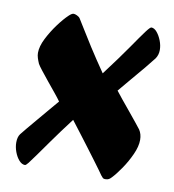

<svg xmlns="http://www.w3.org/2000/svg" viewBox="-66 -583 593 655"><g transform="rotate(10 230.0 -255.5)"><path d="M63 13Q52.2 13 42.4 2Q32.6 -9.1 26.6 -25.5Q20.6 -41.9 20.6 -57.9Q20.6 -76.7 28.6 -87.5Q34.9 -95.8 48.1 -111.5Q61.3 -127.2 78 -147Q94.7 -166.8 111.1 -186.2Q127.5 -205.6 140.2 -220.5Q133.3 -230.4 119.8 -246.9Q106.3 -263.3 91.8 -281.1Q77.3 -298.9 65.7 -313.7Q54.1 -328.5 50.4 -335.2Q46.2 -344.7 43.3 -353.9Q40.4 -363.2 40.4 -371.7Q40.4 -394.1 54.4 -421.8Q68.4 -449.4 87.1 -474.7Q105.8 -499.9 121.4 -514.5Q131.4 -524 137.4 -524Q141.9 -524 149.3 -520.6Q156.7 -517.2 160 -512.2Q162.9 -508 177.5 -483.9Q192 -459.8 215.7 -422.7Q239.4 -385.7 270.1 -341.1Q318.7 -405.5 346.5 -445.9Q374.3 -486.3 388.3 -505.2Q402.3 -524 406.6 -524Q416.6 -524 426 -513Q435.4 -501.9 441.8 -485.5Q448.2 -469.1 448.2 -453.1Q448.2 -436 439 -422.7Q429 -409.5 409.6 -386.1Q390.1 -362.6 368.5 -337.4Q347 -312.1 330.3 -291.9Q337.5 -282.3 351.7 -265Q366 -247.7 381.3 -229.1Q396.6 -210.6 409.1 -195Q421.5 -179.5 425.7 -174Q430.3 -167 432.8 -158.4Q435.3 -149.7 435.3 -139.4Q435.3 -116.8 422.7 -89Q410.1 -61.1 393 -36.1Q375.9 -11.1 362.3 3Q358.3 7.5 353.6 10.3Q348.8 13 340.8 13Q335.3 13 332.6 10.4Q330 7.7 325.5 2.2Q323 -1.5 314.3 -13.7Q305.6 -25.8 292 -43.9Q278.4 -61.9 262.6 -83.1Q246.8 -104.3 230 -126.1Q213.2 -147.8 198.4 -167.3Q160.8 -117.7 136.3 -83.1Q111.7 -48.4 96.6 -27.2Q81.5 -6 74 3.5Q66.5 13 63 13Z"/></g></svg>

Font: Briem Hand Thin
Style: Regular
Weight: 100
Designer: Gunnlaugur SE Briem, Eben Sorkin
Foundry: Sorkin Type Co.
Version: Version 1.003